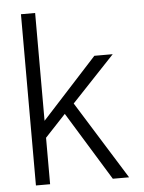

<svg xmlns="http://www.w3.org/2000/svg" viewBox="-52 -761 604 804"><g transform="rotate(-5 250.0 -359.0)"><path d="M66.4 1H126V-194.3L212.9 -287.1L389.6 1H458L253.9 -327.1L434.6 -518.6H357.4L126 -265.6V-718.8H66.4Z"/></g></svg>

Font: DotumChe
Style: Regular
Weight: 400
Monospace: yes
Version: Version 2.21